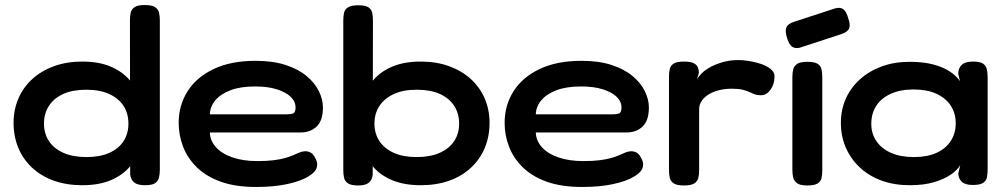

<svg xmlns="http://www.w3.org/2000/svg" viewBox="-20 -728 4000 764"><path d="M307 9Q245 9 194.5 -9Q144 -27 108 -60.5Q72 -94 53 -139.5Q34 -185 34 -239Q34 -291 53 -335.5Q72 -380 108 -413Q144 -446 194.5 -464.5Q245 -483 307 -483Q372 -483 418 -464Q464 -445 494 -411.5Q524 -378 538 -334Q552 -290 552 -239Q553 -186 538.5 -141Q524 -96 494.5 -62.5Q465 -29 418.5 -10Q372 9 307 9ZM324 -103Q378 -103 415.5 -120Q453 -137 472 -167Q491 -197 491 -236Q491 -276 472 -306Q453 -336 415.5 -353.5Q378 -371 323 -371Q269 -371 231.5 -354Q194 -337 174.5 -306.5Q155 -276 155 -236Q155 -197 174.5 -167Q194 -137 232 -120Q270 -103 324 -103ZM557 9Q528 9 514.5 -1.5Q501 -12 498 -33L497 -647Q497 -664 500 -677.5Q503 -691 515.5 -699.5Q528 -708 555 -708Q584 -708 596.5 -700Q609 -692 612.5 -678.5Q616 -665 616 -648V-52Q616 -35 612.5 -21Q609 -7 597 1Q585 9 557 9Z M999 16Q917 16 858.5 -5Q800 -26 763 -62.5Q726 -99 708.5 -144.5Q691 -190 691 -239Q691 -309 726.5 -365Q762 -421 830.5 -453.5Q899 -486 997 -486Q1066 -486 1116.5 -469.5Q1167 -453 1200 -425.5Q1233 -398 1249 -365Q1265 -332 1265 -301Q1265 -248 1240 -224.5Q1215 -201 1177 -201H815Q816 -168 839.5 -142Q863 -116 905.5 -101.5Q948 -87 1004 -87Q1042 -87 1069.5 -90.5Q1097 -94 1115.5 -99.5Q1134 -105 1147 -110.5Q1160 -116 1170 -120.5Q1180 -125 1191 -126Q1203 -127 1214 -122Q1225 -117 1233 -102Q1240 -90 1241.5 -81Q1243 -72 1241 -64Q1237 -44 1206.5 -25.5Q1176 -7 1123 4.5Q1070 16 999 16ZM815 -273H1119Q1136 -273 1146 -276.5Q1156 -280 1156 -300Q1156 -324 1137 -342.5Q1118 -361 1082 -372.5Q1046 -384 995 -384Q937 -384 897.5 -369Q858 -354 837 -329Q816 -304 815 -273Z M1654 9Q1590 9 1543 -10Q1496 -29 1466.5 -62.5Q1437 -96 1423 -141Q1409 -186 1409 -239Q1409 -290 1423.5 -334Q1438 -378 1467.5 -411.5Q1497 -445 1543.5 -464Q1590 -483 1654 -483Q1717 -483 1767.5 -464.5Q1818 -446 1854 -413Q1890 -380 1909 -335.5Q1928 -291 1928 -239Q1928 -185 1909 -139.5Q1890 -94 1854 -60.5Q1818 -27 1767.5 -9Q1717 9 1654 9ZM1638 -103Q1692 -103 1730 -120Q1768 -137 1787.5 -167Q1807 -197 1807 -236Q1807 -276 1787.5 -306.5Q1768 -337 1730.5 -354Q1693 -371 1638 -371Q1584 -371 1546.5 -353.5Q1509 -336 1489.5 -306Q1470 -276 1470 -236Q1470 -197 1489.5 -167Q1509 -137 1546.5 -120Q1584 -103 1638 -103ZM1405 10Q1377 10 1364.5 1.5Q1352 -7 1349 -21Q1346 -35 1346 -51V-647Q1346 -664 1349 -677.5Q1352 -691 1365 -699Q1378 -707 1406 -707Q1434 -707 1446 -699Q1458 -691 1461 -677Q1464 -663 1464 -647L1463 -33Q1461 -12 1447.5 -1Q1434 10 1405 10Z M2296 16Q2214 16 2155.5 -5Q2097 -26 2060 -62.5Q2023 -99 2005.5 -144.5Q1988 -190 1988 -239Q1988 -309 2023.5 -365Q2059 -421 2127.5 -453.5Q2196 -486 2294 -486Q2363 -486 2413.5 -469.5Q2464 -453 2497 -425.5Q2530 -398 2546 -365Q2562 -332 2562 -301Q2562 -248 2537 -224.5Q2512 -201 2474 -201H2112Q2113 -168 2136.5 -142Q2160 -116 2202.5 -101.5Q2245 -87 2301 -87Q2339 -87 2366.5 -90.5Q2394 -94 2412.5 -99.5Q2431 -105 2444 -110.5Q2457 -116 2467 -120.5Q2477 -125 2488 -126Q2500 -127 2511 -122Q2522 -117 2530 -102Q2537 -90 2538.5 -81Q2540 -72 2538 -64Q2534 -44 2503.5 -25.5Q2473 -7 2420 4.5Q2367 16 2296 16ZM2112 -273H2416Q2433 -273 2443 -276.5Q2453 -280 2453 -300Q2453 -324 2434 -342.5Q2415 -361 2379 -372.5Q2343 -384 2292 -384Q2234 -384 2194.5 -369Q2155 -354 2134 -329Q2113 -304 2112 -273Z M2701 10Q2673 10 2660.5 1.5Q2648 -7 2645 -21Q2642 -35 2642 -52V-423Q2642 -441 2645.5 -454.5Q2649 -468 2661.5 -475.5Q2674 -483 2702 -483Q2729 -483 2741.5 -476Q2754 -469 2757.5 -458.5Q2761 -448 2761 -438L2753 -411Q2759 -423 2772.5 -436.5Q2786 -450 2807.5 -461.5Q2829 -473 2857 -481Q2885 -489 2919 -489Q2936 -489 2955.5 -486Q2975 -483 2994 -478Q3013 -473 3028.5 -465Q3044 -457 3053 -447Q3062 -437 3062 -425Q3062 -393 3046 -371Q3030 -349 3008 -349Q2993 -349 2982.5 -353Q2972 -357 2961.5 -362Q2951 -367 2935 -371Q2919 -375 2892 -375Q2868 -375 2845 -370Q2822 -365 2803.5 -354.5Q2785 -344 2773.5 -328.5Q2762 -313 2762 -293V-50Q2762 -33 2758.5 -19.5Q2755 -6 2742.5 2Q2730 10 2701 10Z M3192 10Q3165 10 3152.5 1.5Q3140 -7 3136.5 -20.5Q3133 -34 3133 -51V-423Q3133 -439 3136.5 -452.5Q3140 -466 3152.5 -474Q3165 -482 3193 -482Q3221 -482 3233.5 -474Q3246 -466 3249 -452Q3252 -438 3252 -421V-50Q3252 -33 3249 -19.5Q3246 -6 3233.5 2Q3221 10 3192 10ZM3162 -538Q3143 -534 3131.5 -542.5Q3120 -551 3112 -576Q3103 -605 3109 -619Q3115 -633 3139 -641L3304 -695Q3324 -700 3336 -691Q3348 -682 3355 -656Q3365 -629 3358.5 -614.5Q3352 -600 3327 -592Z M3851 8Q3821 8 3807.5 -4.5Q3794 -17 3793 -37L3801 -71Q3790 -52 3764.5 -34Q3739 -16 3698 -3.5Q3657 9 3600 9Q3538 9 3487.5 -9.5Q3437 -28 3401 -62Q3365 -96 3345.5 -141Q3326 -186 3326 -239Q3326 -291 3345.5 -335Q3365 -379 3401.5 -412Q3438 -445 3488 -463.5Q3538 -482 3600 -482Q3654 -482 3693.5 -471.5Q3733 -461 3759.5 -443.5Q3786 -426 3800 -405L3793 -434Q3793 -457 3807 -470Q3821 -483 3852 -483Q3880 -483 3892 -474.5Q3904 -466 3907 -451.5Q3910 -437 3910 -419V-53Q3910 -36 3907 -22Q3904 -8 3891.5 0Q3879 8 3851 8ZM3617 -103Q3670 -103 3707 -120Q3744 -137 3763.5 -167.5Q3783 -198 3783 -237Q3783 -278 3763 -308Q3743 -338 3706 -355Q3669 -372 3615 -372Q3562 -372 3524 -354.5Q3486 -337 3466.5 -306.5Q3447 -276 3447 -235Q3447 -197 3467 -167Q3487 -137 3525 -120Q3563 -103 3617 -103Z"/></svg>

Font: Fredoka SemiExpanded Medium
Style: Regular
Weight: 500
Width: 6
Designer: Ben Nathan
Foundry: Milena B. Brandão, Ben Nathan
Version: Version 2.001